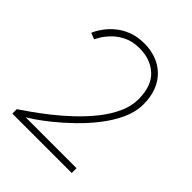

<svg xmlns="http://www.w3.org/2000/svg" viewBox="-189 -787 902 902"><g transform="rotate(45 261.5 -336.0)"><path d="M249 -640Q201 -640 166.8 -622.5Q132.5 -605 110.8 -581.5Q89 -558 78.5 -539.2Q68 -520.5 67 -518.5L36 -530.5Q36.5 -533 44.2 -548Q52 -563 67.8 -583.8Q83.5 -604.5 108.2 -624.8Q133 -645 168 -658.5Q203 -672 249 -672Q290 -672 326 -659Q362 -646 389.2 -620.2Q416.5 -594.5 432 -556Q447.5 -517.5 447.5 -466.5Q447.5 -416 424.2 -365.2Q401 -314.5 364 -267Q327 -219.5 284.2 -178.2Q241.5 -137 202 -105.2Q162.5 -73.5 134.2 -54.5Q106 -35.5 98.5 -32H437V0H42.5V-29.5Q62 -42.5 96.5 -66.8Q131 -91 173 -124Q215 -157 257.2 -197Q299.5 -237 335 -281.2Q370.5 -325.5 392.2 -372.5Q414 -419.5 414 -466Q414 -554.5 367.5 -597.2Q321 -640 249 -640Z"/></g></svg>

Font: League Spartan Extralight
Style: Regular
Weight: 200
Foundry: The League of Moveable Type
Version: Version 2.300; ttfautohint (v1.8.3)